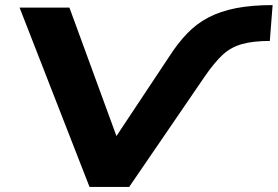

<svg xmlns="http://www.w3.org/2000/svg" viewBox="-20 -735 1092 755"><path d="M332 0 57 -705H253L450 -167H416L645 -512Q679 -565 716 -603.5Q753 -642 800 -666.5Q847 -691 908.5 -703Q970 -715 1052 -715L1041 -574Q975 -574 931 -561.5Q887 -549 855 -519Q823 -489 787 -437L488 0Z"/></svg>

Font: Nunito Sans 10pt Expanded ExtraBold
Style: Italic
Weight: 800
Width: 7
Italic angle: -9°
Designer: Vernon Adams
Foundry: Vernon Adams
Version: Version 3.101;gftools[0.9.27]